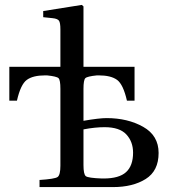

<svg xmlns="http://www.w3.org/2000/svg" viewBox="-20 -762 708 782"><path d="M18 -352V-490H226V-642Q226 -670 220 -678Q214 -686 194 -688L156 -692V-717L313 -742L320 -736V-490H528V-352H497Q482 -418 457 -436.5Q432 -455 382 -455H375Q335 -451 327.5 -443.5Q320 -436 320 -400V-270Q384 -281 414 -281Q500 -281 563 -245.5Q626 -210 626 -139Q626 -66 573.5 -33Q521 0 440 0H141V-29Q203 -33 214.5 -41Q226 -49 226 -87V-400Q226 -436 218.5 -443.5Q211 -451 171 -455H164Q114 -455 89 -436.5Q64 -418 49 -352ZM320 -90Q320 -52 329.5 -44.5Q339 -37 395 -35H402Q465 -35 493.5 -61Q522 -87 522 -140Q522 -185 494.5 -214.5Q467 -244 406 -244Q367 -244 320 -235Z"/></svg>

Font: Linguistics Pro
Style: Regular
Weight: 400
Designer: Stefan Peev, Context Ltd
Foundry: Stefan Peev, Context Ltd
Version: Version 001.000